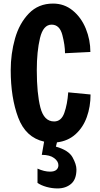

<svg xmlns="http://www.w3.org/2000/svg" viewBox="-20 -784 562 1075"><path d="M299 13 293 37Q364 57 386 96.5Q408 136 408 165Q408 220 378 245.5Q348 271 302 271Q271 271 240.5 262.5Q210 254 190 240V160Q228 177 260 177Q284 177 295.5 167Q307 157 307 141Q307 119 283 101Q259 83 214 83L227 9Q124 -14 82 -125.5Q40 -237 40 -391Q40 -483 64 -568Q88 -653 141.5 -708.5Q195 -764 277 -764Q340 -764 387.5 -725Q435 -686 460.5 -623.5Q486 -561 486 -493L344 -486Q344 -531 329 -588.5Q314 -646 269 -646Q222 -646 204 -571Q186 -496 186 -391Q186 -261 206 -182.5Q226 -104 283 -104Q323 -104 340 -151.5Q357 -199 362 -267L487 -255Q487 -187 466 -128.5Q445 -70 402.5 -32Q360 6 299 13Z"/></svg>

Font: Francois One
Style: Regular
Weight: 400
Designer: Vernon Adams
Foundry: Vernon Adams
Version: Version 2.000